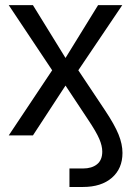

<svg xmlns="http://www.w3.org/2000/svg" viewBox="-20 -536 519 760"><path d="M308.6 204.1H254.9V130.9H308.6Q343.3 130.9 364 114.3Q384.8 97.7 384.8 64Q384.8 41.5 373 13.9Q361.3 -13.7 328.6 -62.5L239.3 -197.3L110.4 0H14.6L186.5 -257.8L14.6 -515.6H110.4L239.3 -306.6L368.2 -515.6H463.9L290 -257.8L395.5 -99.6Q433.6 -42.5 449.2 -3.9Q464.8 34.7 464.8 69.3Q464.8 131.3 422.9 167.7Q380.9 204.1 308.6 204.1Z"/></svg>

Font: Inter Display
Style: Regular
Weight: 400
Designer: Rasmus Andersson
Foundry: rsms
Version: Version 4.001;git-9221beed3